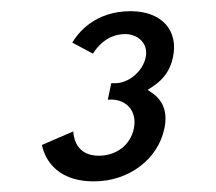

<svg xmlns="http://www.w3.org/2000/svg" viewBox="-20 -853 396 352"><path d="M150.4 -754.6C157.8 -766.7 176.6 -790.5 209.7 -790.5C232.9 -790.5 252.5 -773.1 247.1 -748C241.4 -720.8 214.8 -700.5 191.5 -700.5H184L177.6 -670.2C177.6 -670.2 180.4 -670.5 183.2 -670.5C213.1 -670.5 231.9 -648.1 225.3 -617C218.6 -585.4 191.3 -567.5 161.3 -567.5C122.8 -567.5 115.3 -596 114.3 -612.1L56.8 -587.2C60.5 -569.8 76.7 -520.5 152.3 -520.5C216 -520.5 269.3 -560.7 281.3 -617C287.8 -647.5 278.9 -668.8 258.9 -682.6L250.7 -688.2L260.8 -694.9C279.8 -707.6 292.1 -724.1 297.1 -748C307.6 -797.3 276.4 -832.5 219.6 -832.5C152.8 -832.5 122.4 -791.4 112.5 -774.9Z"/></svg>

Font: Hussar Nova
Style: RgIta
Weight: 700
Foundry: Cannot Into Space Fonts
Version: Version 0.99